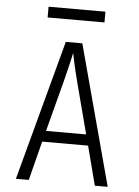

<svg xmlns="http://www.w3.org/2000/svg" viewBox="-60 -950 720 996"><g transform="rotate(5 300.0 -452.0)"><path d="M152 -848H448V-904H152ZM61 0H128L180 -204H419L472 0H539L343 -730H257ZM195 -261 265 -528C285 -605 297 -660 300 -676C303 -660 314 -605 334 -528L404 -261Z"/></g></svg>

Font: JetBrains Mono ExtraLight
Style: Regular
Weight: 240
Monospace: yes
Designer: Philipp Nurullin, Konstantin Bulenkov
Foundry: JetBrains
Version: Version 2.305